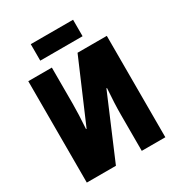

<svg xmlns="http://www.w3.org/2000/svg" viewBox="-208 -1036 1086 1171"><g transform="rotate(-30 335.0 -451.0)"><path d="M225 -714V-460Q225 -386 218 -285H222L406 -714H612V0H446V-256Q446 -331 454 -438H450L264 0H59V-714ZM483 -786H185V-902H483Z"/></g></svg>

Font: Noto Sans UI CondBlack
Style: Regular
Weight: 900
Width: 3
Designer: Monotype Design Team
Foundry: Monotype Imaging Inc.
Version: Version 1.001